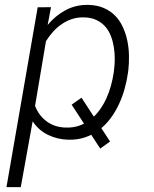

<svg xmlns="http://www.w3.org/2000/svg" viewBox="-20 -558 627 781"><path d="M427.7 17.6 387.7 46.4 271.5 -132.3 311.5 -160.6ZM500.5 -261.7Q496.1 -229.5 486.8 -196.3Q477.5 -163.1 463.1 -132.6Q448.7 -102.1 429 -75.7Q409.2 -49.3 383.5 -29.8Q357.9 -10.3 326.7 0.5Q295.4 11.2 257.8 10.3Q213.9 9.3 175.5 -9.3Q137.2 -27.8 112.8 -64.5L64.5 203.1H6.3L133.3 -528.3L187.5 -528.8L173.8 -456.5Q205.6 -494.6 247.1 -516.8Q288.6 -539.1 339.8 -538.1Q375.5 -537.1 402.3 -525.4Q429.2 -513.7 448.5 -493.9Q467.8 -474.1 479.7 -448Q491.7 -421.9 497.8 -392.8Q503.9 -363.8 504.6 -332.8Q505.4 -301.8 502 -272.5ZM443.8 -272.5Q446.8 -294.9 446.8 -319.3Q446.8 -343.8 442.9 -367.4Q439 -391.1 430.7 -412.4Q422.4 -433.6 408 -450Q393.6 -466.3 372.8 -476.3Q352.1 -486.3 323.7 -487.3Q297.9 -488.3 275.1 -481.2Q252.4 -474.1 232.7 -460.9Q212.9 -447.8 196.5 -429.7Q180.2 -411.6 167 -390.6L122.6 -127.4Q138.2 -86.9 170.9 -63.5Q203.6 -40 247.6 -39.1Q277.8 -38.1 303.2 -47.1Q328.6 -56.2 348.9 -72.3Q369.1 -88.4 385 -110.4Q400.9 -132.3 412.4 -157.2Q423.8 -182.1 431.2 -209Q438.5 -235.8 442.4 -261.7Z"/></svg>

Font: Roboto Mono Light
Style: Italic
Weight: 300
Designer: Google
Version: Version 2.000985; 2015; ttfautohint (v1.3)